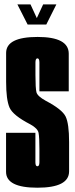

<svg xmlns="http://www.w3.org/2000/svg" viewBox="-20 -848 342 872"><path d="M105.5 -736.5 59 -828H118.5L147.2 -765.8L176 -828H236L190.2 -736.5ZM149.8 4.5Q7.5 4.5 7.5 -67.6Q7.5 -139.8 7.5 -244.8H140.8Q140.8 -129.2 140.8 -111Q140.8 -92.8 149.6 -92.8Q159 -92.8 159 -111Q159 -129.2 159 -171Q159 -224.2 155.2 -244.4Q151.5 -264.6 117.8 -283.2Q38.5 -324 23.1 -359.9Q7.8 -395.8 7.8 -476.5Q7.8 -534.5 7.8 -607.4Q7.8 -680.2 150.8 -680.2Q292.2 -680.2 292.2 -604.2Q292.2 -528.2 292.2 -433.2H159Q159 -544.8 159 -563.9Q159 -583 150 -583Q141 -583 141 -563.9Q141 -544.8 141 -507.2Q141 -447.5 145.5 -429.2Q150 -411 188 -390.2Q262.2 -351.2 278 -318.9Q293.8 -286.5 293.8 -203.2Q293.8 -144.2 293.8 -69.9Q293.8 4.5 149.8 4.5Z"/></svg>

Font: Anybody UltraCondensed Thin
Style: Regular
Weight: 100
Width: 1
Designer: Tyler Finck
Foundry: Etcetera Type Company
Version: Version 1.110